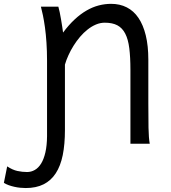

<svg xmlns="http://www.w3.org/2000/svg" viewBox="-130 -745 886 995"><path d="M638.7 -210Q638.7 -137.2 639.6 -83.3Q640.6 -29.3 646 0H545.9V-383.3Q545.9 -448.7 540 -495.1Q534.2 -541.5 519 -570.8Q503.9 -600.1 478.3 -613.8Q452.6 -627.4 413.1 -627.4Q389.6 -627.4 367.2 -617.9Q344.7 -608.4 324 -592Q303.2 -575.7 284.9 -554.2Q266.6 -532.7 251.5 -508.5Q236.3 -484.4 224.9 -459.2Q213.4 -434.1 206.5 -410.2V-70.8Q206.5 2.9 195.1 59.1Q183.6 115.2 158.9 153.1Q134.3 190.9 95.7 210.2Q57.1 229.5 3.4 229.5Q-9.8 229.5 -24.9 228Q-40 226.6 -55.4 223.1Q-70.8 219.7 -85 214.6Q-99.1 209.5 -109.9 202.6L-92.8 117.2Q-64.9 135.7 -39.6 141.1Q-14.2 146.5 10.3 146.5Q31.7 146.5 50.5 135.7Q69.3 125 83.3 102.3Q97.2 79.6 105.2 44.7Q113.3 9.8 113.8 -39.1V-429.7Q113.8 -481 110.8 -524.4Q107.9 -567.9 103 -603Q98.1 -638.2 92.5 -665.3Q86.9 -692.4 82 -710.4H172.4Q175.8 -699.2 179.4 -681.6Q183.1 -664.1 186.3 -644.8Q189.5 -625.5 192.4 -607.2Q195.3 -588.9 196.8 -576.2Q226.1 -615.7 256.6 -644Q287.1 -672.4 318.4 -690.4Q349.6 -708.5 381.6 -716.8Q413.6 -725.1 445.8 -725.1Q491.2 -725.1 527.1 -706.8Q563 -688.5 587.6 -652.1Q612.3 -615.7 625.5 -561.5Q638.7 -507.3 638.7 -435.5Z"/></svg>

Font: Andika DR AuSIL
Style: Regular
Weight: 400
Designer: Annie Olsen & Victor Gaultney
Foundry: SIL International
Version: Version 0.003